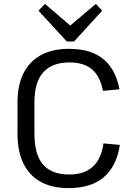

<svg xmlns="http://www.w3.org/2000/svg" viewBox="-20 -959 688 987"><path d="M333 8Q248 8 189.5 -24Q131 -56 100.5 -118.5Q70 -181 70 -272V-433Q70 -522 101 -583Q132 -644 191 -676Q250 -708 334 -708Q447 -708 511 -655.5Q575 -603 594 -500L509 -492Q495 -567 453 -602.5Q411 -638 337 -638Q248 -638 202.5 -587.5Q157 -537 157 -432V-273Q157 -165 201 -113.5Q245 -62 336 -62Q413 -62 457 -102Q501 -142 512 -222L596 -214Q580 -106 514.5 -49Q449 8 333 8ZM505 -904 361 -746H323L178 -904L211 -939L362 -810H320L473 -939Z"/></svg>

Font: Pathway Extreme
Style: Regular
Weight: 400
Designer: Eduardo Rodriguez Tunni
Foundry: Eduardo Rodriguez Tunni
Version: Version 1.001;gftools[0.9.26]